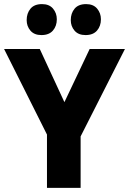

<svg xmlns="http://www.w3.org/2000/svg" viewBox="-28 -916 629 936"><path d="M201 -260 -8 -677H166L286 -418L409 -677H581L365 -251V0H201ZM174 -745Q139 -745 120.5 -766.5Q102 -788 102 -818Q102 -851 120.5 -873.5Q139 -896 177 -896Q212 -896 230.5 -874Q249 -852 249 -822Q249 -789 230 -767Q211 -745 174 -745ZM389 -745Q354 -745 335.5 -766.5Q317 -788 317 -818Q317 -851 335.5 -873.5Q354 -896 392 -896Q427 -896 445.5 -874Q464 -852 464 -822Q464 -789 445 -767Q426 -745 389 -745Z"/></svg>

Font: Amaranth
Style: Bold
Weight: 700
Designer: Gesine Todt
Foundry: Gesine Todt
Version: Version 1.001